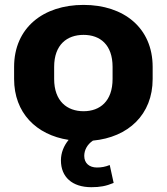

<svg xmlns="http://www.w3.org/2000/svg" viewBox="-20 -570 687 791"><path d="M356.4 201.2C391.6 201.2 416.5 196.8 448.2 183.6L432.1 109.9C413.6 117.2 397.9 120.1 379.4 120.1C348.1 120.1 327.1 102.5 327.1 72.3C327.1 48.8 338.9 25.4 362.8 9.3C508.3 -4.4 608.9 -97.7 608.9 -244.6V-294.4C608.9 -455.1 490.2 -549.8 324.2 -549.8C157.7 -549.8 38.1 -455.1 38.1 -294.4V-244.6C38.1 -105.5 128.9 -14.2 262.7 6.3C242.7 30.8 231 59.6 231 90.8C231 159.2 277.3 201.2 356.4 201.2ZM324.2 -111.8C256.3 -111.8 203.1 -153.3 203.1 -244.6V-294.4C203.1 -386.2 256.3 -426.3 324.2 -426.3C392.6 -426.3 443.8 -385.7 443.8 -294.4V-244.6C443.8 -153.8 392.6 -111.8 324.2 -111.8Z"/></svg>

Font: Winston ExtraBold
Style: Regular
Weight: 800
Designer: Vernon Adams, Kim Jin-seong, David Berlow, Cristiano Sobral
Foundry: The Winston Project Authors
Version: Version 3.004